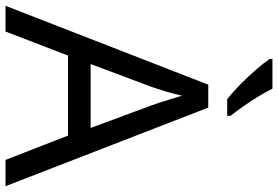

<svg xmlns="http://www.w3.org/2000/svg" viewBox="-172 -812 984 679"><g transform="rotate(90 319.5 -472.0)"><path d="M545 0 459 -221H176L91 0H0L279 -717H360L638 0ZM352 -517Q349 -525 342 -546Q335 -567 328.5 -589.5Q322 -612 318 -624Q311 -593 302 -563.5Q293 -534 287 -517L206 -301H432ZM293 -944Q304 -922 320.5 -894.5Q337 -867 355.5 -841Q374 -815 389 -796V-784H330Q307 -802 278 -830.5Q249 -859 224.5 -887.5Q200 -916 188 -934V-944Z"/></g></svg>

Font: Noto Sans Tifinagh
Style: Regular
Weight: 400
Designer: JamraPatel
Foundry: JamraPatel LLC
Version: Version 2.004; ttfautohint (v1.8.4.7-5d5b)